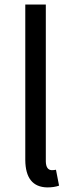

<svg xmlns="http://www.w3.org/2000/svg" viewBox="-20 -816 324 849"><path d="M188.5 12.7Q92.8 10.7 91.8 -108.4V-795.9H182.6V-101.6Q183.6 -64.5 209 -63.5Q218.8 -63.5 227.5 -65.4L241.2 4.9Q219.7 12.7 188.5 12.7Z"/></svg>

Font: Taipei Sans TC Beta
Style: Regular
Weight: 400
Designer: JT Foundry
Foundry: JT Foundry
Version: Version 1.000